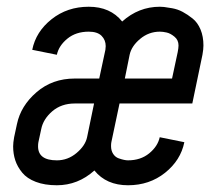

<svg xmlns="http://www.w3.org/2000/svg" viewBox="-20 -532 640 564"><path d="M306.2 -103Q306.2 -89.4 312.5 -79.8Q318.8 -70.3 328.6 -66.9Q338.4 -63.5 344.7 -62.3Q351.1 -61 356 -61Q393.1 -61 418.2 -81.5Q443.4 -102.1 449.2 -128.9L521.5 -114.3Q510.7 -61 464.8 -24.4Q418.9 12.2 356 12.2Q292.5 12.2 257.3 -31.2Q209 12.2 147 12.2Q111.3 12.2 85.2 2.2Q59.1 -7.8 45.2 -24.9Q31.2 -42 24.9 -61Q18.6 -80.1 18.6 -102.1Q18.6 -112.8 21.5 -128.9L29.8 -167.5Q41 -221.2 87.4 -261.2Q133.8 -301.3 199.7 -301.3H271.5L289.6 -385.7Q290.5 -392.6 290.5 -396.5Q290.5 -414.6 278.3 -426.8Q266.1 -439 240.7 -439Q203.1 -439 178 -418.5Q152.8 -397.9 147 -371.1L74.7 -385.7Q85.4 -439 131.6 -475.6Q177.7 -512.2 240.7 -512.2Q304.2 -512.2 338.9 -468.8Q387.2 -512.2 449.7 -512.2Q454.6 -512.2 461.9 -511.5Q469.2 -510.7 485.6 -507.8Q502 -504.9 516.6 -497.1Q531.2 -489.3 545.9 -477.5Q560.5 -465.8 569.1 -445.3Q577.6 -424.8 577.6 -398.4Q577.6 -387.2 574.7 -371.1L544.9 -228H331.1L307.1 -114.3Q306.2 -109.9 306.2 -103ZM504.4 -398.4Q504.4 -414.6 492.4 -424.3Q480.5 -434.1 469.5 -436.5Q458.5 -439 449.7 -439Q417 -439 391.6 -417.7Q366.2 -396.5 360.8 -371.1L346.7 -301.3H485.4L502 -378.9Q504.4 -391.1 504.4 -398.4ZM91.8 -102.1Q91.8 -61 147 -61Q179.2 -61 204.8 -82.5Q230.5 -104 235.8 -128.9L256.3 -228H199.7Q160.2 -228 133.5 -205.1Q106.9 -182.1 101.1 -152.8L92.8 -114.3Q91.8 -109.4 91.8 -102.1Z"/></svg>

Font: Anka/Coder
Style: Italic
Weight: 400
Italic angle: -12°
Monospace: yes
Version: Version 001.100